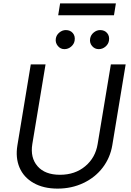

<svg xmlns="http://www.w3.org/2000/svg" viewBox="-20 -1111 781 1144"><path d="M640.6 -727.3H728.7L649.1 -245.7Q636.7 -171.5 592.3 -112.9Q547.9 -54.3 477.6 -20.8Q407.3 12.8 323.2 12.8Q239 12.8 180 -20.8Q121.1 -54.3 96.2 -112.9Q71.4 -171.5 83.8 -245.7L163.4 -727.3H251.4L172.6 -252.8Q159.4 -171.5 203.7 -120.6Q247.9 -69.6 337.4 -69.6Q427.2 -69.6 487.9 -120.6Q548.7 -171.5 561.8 -252.8ZM670.5 -1090.9 659.1 -1019.9H326.7L338.1 -1090.9ZM568.2 -818.2Q544.4 -818.2 528.6 -836.8Q512.8 -855.5 517 -880.7Q520.6 -902.7 538.4 -917.3Q556.1 -931.8 576.7 -931.8Q603.3 -931.8 618.4 -913.9Q633.5 -896 629.3 -869.3Q626.1 -848.4 608.5 -833.3Q590.9 -818.2 568.2 -818.2ZM363.6 -818.2Q340.2 -818.2 324.6 -837.2Q308.9 -856.2 312.5 -880.7Q315.7 -902.3 333.5 -917.1Q351.2 -931.8 372.2 -931.8Q398.8 -931.8 413.9 -913.9Q429 -896 424.7 -869.3Q421.5 -848.4 403.9 -833.3Q386.4 -818.2 363.6 -818.2Z"/></svg>

Font: Karasuma Gothic
Style: Italic
Weight: 400
Italic angle: -9.39999°
Designer: Rasmus Andersson / Ryoko Nishizuka
Foundry: Genbu
Version: Version 1.00